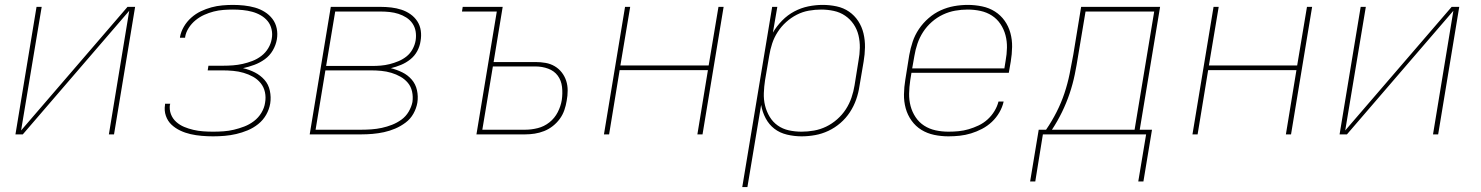

<svg xmlns="http://www.w3.org/2000/svg" viewBox="-20 -548 6040 783"><path d="M43 0 129 -520H150L66 -16L500 -520H531L445 0H424L507 -504L73 0Z M849 8Q826 8 802.5 6Q779 4 757 -1Q735 -6 715 -15.5Q695 -25 679.5 -39.5Q664 -54 656.5 -75.5Q649 -97 653 -121Q653 -122 653 -123Q653 -124 653 -125H674Q674 -124 674 -123Q674 -122 673 -122Q670 -101 677 -82.5Q684 -64 698.5 -51Q713 -38 731 -30.5Q749 -23 768.5 -18.5Q788 -14 808 -12.5Q828 -11 849 -11Q870 -11 891.5 -12.5Q913 -14 934 -19Q955 -24 976 -32Q997 -40 1015.5 -54Q1034 -68 1046 -88Q1058 -108 1061 -129Q1065 -151 1060.5 -172Q1056 -193 1043 -209Q1030 -225 1012 -235Q994 -245 973.5 -251Q953 -257 931 -259Q909 -261 887 -261H827L830 -280H890Q910 -280 930 -281.5Q950 -283 970 -287.5Q990 -292 1009.5 -299.5Q1029 -307 1046 -320Q1063 -333 1074 -351.5Q1085 -370 1088 -389Q1092 -409 1087.5 -428.5Q1083 -448 1071.5 -462Q1060 -476 1043.5 -485.5Q1027 -495 1008.5 -500Q990 -505 970 -507Q950 -509 930 -509Q911 -509 891 -507.5Q871 -506 851.5 -501Q832 -496 813 -487.5Q794 -479 777.5 -465.5Q761 -452 749.5 -434Q738 -416 735 -397Q735 -396 735 -395.5Q735 -395 735 -394H714Q714 -395 714 -396Q714 -397 714 -397Q718 -419 730 -439.5Q742 -460 760 -476Q778 -492 799 -502Q820 -512 842 -518Q864 -524 886.5 -526Q909 -528 930 -528Q953 -528 976 -525.5Q999 -523 1020 -517Q1041 -511 1059.5 -499.5Q1078 -488 1091 -471Q1104 -454 1108.5 -432Q1113 -410 1109 -387Q1105 -364 1092.5 -342.5Q1080 -321 1060 -306.5Q1040 -292 1017 -283.5Q994 -275 971 -270Q997 -264 1019.5 -252.5Q1042 -241 1058.5 -222.5Q1075 -204 1080.5 -178Q1086 -152 1082 -126Q1078 -102 1065.5 -80Q1053 -58 1033 -42Q1013 -26 990 -16.5Q967 -7 943.5 -1.5Q920 4 896 6Q872 8 849 8Z M1243 0 1329 -520H1532Q1554 -520 1575.5 -517.5Q1597 -515 1617 -508.5Q1637 -502 1654 -490Q1671 -478 1682 -461Q1693 -444 1696 -423Q1699 -402 1695 -380Q1692 -359 1681.5 -339.5Q1671 -320 1653.5 -306Q1636 -292 1615.5 -283.5Q1595 -275 1574 -270Q1598 -264 1620.5 -253Q1643 -242 1659 -223.5Q1675 -205 1680.5 -180Q1686 -155 1682 -129Q1678 -106 1666 -84.5Q1654 -63 1634 -48Q1614 -33 1591.5 -23.5Q1569 -14 1546 -9Q1523 -4 1499.5 -2Q1476 0 1454 0ZM1310 -279H1497Q1515 -279 1533 -280.5Q1551 -282 1569 -286.5Q1587 -291 1605 -298.5Q1623 -306 1638 -318Q1653 -330 1662.5 -347.5Q1672 -365 1675 -383Q1678 -402 1675 -420Q1672 -438 1662 -452.5Q1652 -467 1637 -476.5Q1622 -486 1605 -491.5Q1588 -497 1569.5 -499Q1551 -501 1532 -501H1347ZM1267 -19H1454Q1474 -19 1495 -20.5Q1516 -22 1537 -26.5Q1558 -31 1578.5 -39Q1599 -47 1617 -60Q1635 -73 1646.5 -92.5Q1658 -112 1662 -132Q1665 -154 1660.5 -174.5Q1656 -195 1643.5 -210Q1631 -225 1613.5 -235Q1596 -245 1576 -251Q1556 -257 1535 -259Q1514 -261 1492 -261H1307Z M1923 0 2006 -501H1864L1867 -520H2030L1993 -295H2164Q2185 -295 2205 -291.5Q2225 -288 2242 -278Q2259 -268 2271 -252.5Q2283 -237 2289 -218.5Q2295 -200 2295 -179Q2295 -158 2291 -137Q2288 -118 2281.5 -99Q2275 -80 2263 -63.5Q2251 -47 2234.5 -34Q2218 -21 2199 -13.5Q2180 -6 2160.5 -3Q2141 0 2122 0ZM1947 -19H2122Q2147 -19 2173 -25.5Q2199 -32 2220.5 -49Q2242 -66 2254.5 -90.5Q2267 -115 2271 -140Q2275 -167 2272 -193.5Q2269 -220 2254.5 -239.5Q2240 -259 2215.5 -268Q2191 -277 2164 -277H1990Z M2443 0 2529 -520H2550L2510 -281H2870L2910 -520H2931L2845 0H2824L2867 -262H2507L2464 0Z M3007 215 3129 -520H3150L3132 -415Q3147 -441 3169.5 -464Q3192 -487 3219.5 -501.5Q3247 -516 3276.5 -522Q3306 -528 3335 -528Q3364 -528 3392 -522Q3420 -516 3442.5 -500.5Q3465 -485 3480 -462Q3495 -439 3501.5 -411.5Q3508 -384 3507.5 -355Q3507 -326 3502 -297L3485 -197Q3481 -169 3471.5 -142Q3462 -115 3446 -90.5Q3430 -66 3407.5 -46.5Q3385 -27 3358.5 -14.5Q3332 -2 3304 3Q3276 8 3249 8Q3219 8 3189.5 1Q3160 -6 3138 -23Q3116 -40 3102.5 -65.5Q3089 -91 3084 -120L3028 215ZM3249 -11Q3274 -11 3299.5 -15.5Q3325 -20 3349 -31.5Q3373 -43 3394 -61.5Q3415 -80 3429.5 -102.5Q3444 -125 3452.5 -150Q3461 -175 3465 -200L3481 -300Q3486 -326 3486.5 -352.5Q3487 -379 3481 -404Q3475 -429 3461 -449.5Q3447 -470 3426.5 -484Q3406 -498 3380.5 -503.5Q3355 -509 3329 -509Q3304 -509 3278.5 -504.5Q3253 -500 3229.5 -488Q3206 -476 3186 -458Q3166 -440 3151.5 -417.5Q3137 -395 3129 -370.5Q3121 -346 3117 -321L3100 -221Q3096 -195 3095 -168.5Q3094 -142 3100 -117.5Q3106 -93 3119 -71.5Q3132 -50 3152 -36Q3172 -22 3197 -16.5Q3222 -11 3249 -11Z M3848 8Q3818 8 3789.5 2Q3761 -4 3737.5 -18.5Q3714 -33 3697.5 -56Q3681 -79 3673.5 -106.5Q3666 -134 3666.5 -163.5Q3667 -193 3672 -223L3688 -323Q3693 -351 3702 -378Q3711 -405 3727.5 -429.5Q3744 -454 3767 -474Q3790 -494 3816.5 -506Q3843 -518 3871 -523Q3899 -528 3927 -528Q3956 -528 3985 -522Q4014 -516 4037.5 -501Q4061 -486 4077 -463.5Q4093 -441 4100.5 -413.5Q4108 -386 4107.5 -356.5Q4107 -327 4102 -297L4094 -251H3697L3692 -220Q3688 -193 3687.5 -166.5Q3687 -140 3693.5 -115.5Q3700 -91 3714 -70Q3728 -49 3749 -35.5Q3770 -22 3795.5 -16.5Q3821 -11 3848 -11Q3869 -11 3889.5 -13Q3910 -15 3930.5 -21Q3951 -27 3971 -36.5Q3991 -46 4007.5 -61Q4024 -76 4035.5 -95Q4047 -114 4052 -134H4073Q4068 -111 4055.5 -89.5Q4043 -68 4025 -51Q4007 -34 3985 -22.5Q3963 -11 3940 -4Q3917 3 3894 5.5Q3871 8 3848 8ZM3700 -269H4076L4081 -300Q4086 -327 4086.5 -353.5Q4087 -380 4080.5 -404.5Q4074 -429 4060 -450Q4046 -471 4025 -484.5Q4004 -498 3978.5 -503.5Q3953 -509 3926 -509Q3901 -509 3875.5 -504.5Q3850 -500 3825.5 -488.5Q3801 -477 3780 -458.5Q3759 -440 3744.5 -417.5Q3730 -395 3721.5 -370Q3713 -345 3709 -320Z M4181 192 4216 -19H4246Q4270 -54 4289 -91.5Q4308 -129 4321 -168Q4334 -207 4342 -246.5Q4350 -286 4357 -325L4389 -520H4711L4628 -19H4678L4643 192H4622L4654 0H4233L4202 192ZM4607 -19 4687 -501H4407L4377 -322Q4371 -283 4363 -244Q4355 -205 4342 -166.5Q4329 -128 4311 -91Q4293 -54 4270 -19Z M4843 0 4929 -520H4950L4910 -281H5270L5310 -520H5331L5245 0H5224L5267 -262H4907L4864 0Z M5443 0 5529 -520H5550L5466 -16L5900 -520H5931L5845 0H5824L5907 -504L5473 0Z"/></svg>

Font: Iosevka SS04 Th Ex Obl
Style: Regular
Weight: 100
Width: 7
Italic angle: -9°
Monospace: yes
Designer: Belleve Invis
Foundry: Belleve Invis
Version: Version 19.0.0; ttfautohint (v1.8.4)